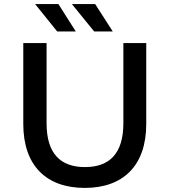

<svg xmlns="http://www.w3.org/2000/svg" viewBox="-20 -911 830 940"><path d="M395 9C583 9 696 -100 696 -304V-700H584V-308C584 -159 516 -93 396 -93C276 -93 208 -159 208 -308V-700H94V-304C94 -100 207 9 395 9ZM532 -757 446 -891H332L441 -757ZM351 -757 266 -891H152L260 -757Z"/></svg>

Font: Montserrat-Alt1 SemBd
Style: Regular
Weight: 600
Designer: Differentunic
Foundry: Differentunic
Version: Version 7.222